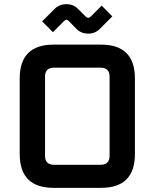

<svg xmlns="http://www.w3.org/2000/svg" viewBox="-20 -905 745 925"><path d="M75 -163V-527Q75 -690 238 -690H467Q630 -690 630 -527V-163Q630 0 467 0H238Q75 0 75 -163ZM197 -154Q197 -111 241 -111H464Q508 -111 508 -154V-536Q508 -579 464 -579H241Q197 -579 197 -536ZM183 -802 244 -863Q267 -885 300 -885Q333 -885 355 -863L393 -825Q400 -819 405 -819Q410 -819 417 -825L470 -878L521 -826L460 -765Q438 -743 405 -743Q372 -743 349 -765L312 -803Q306 -810 300.5 -810Q295 -810 288 -803L235 -750Z"/></svg>

Font: Oxanium SemiBold
Style: Regular
Weight: 600
Designer: Severin Meyer
Version: Version 2.000